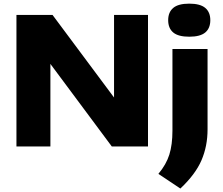

<svg xmlns="http://www.w3.org/2000/svg" viewBox="-20 -824 1252 1080"><path d="M72.5 0V-740H275.5L621.5 -275.5V-740H812.5V0H609L263.5 -464.5V0ZM994.5 236.5 871 154Q915 101.5 932.5 45.8Q950 -10 950 -89V-548.5H1147.5V-96Q1147.5 -2 1113.5 77.2Q1079.5 156.5 994.5 236.5ZM1044.5 -617.5Q983 -617.5 954.5 -641.2Q926 -665 926 -710.5Q926 -755.5 954.5 -779.5Q983 -803.5 1044.5 -803.5Q1106 -803.5 1134.5 -779.5Q1163 -755.5 1163 -710.5Q1163 -665 1134.5 -641.2Q1106 -617.5 1044.5 -617.5Z"/></svg>

Font: Encode Sans Expanded ExtraBold
Style: Regular
Weight: 800
Width: 7
Designer: Multiple Designers
Foundry: Impallari Type
Version: Version 3.000; ttfautohint (v1.8.3) -l 8 -r 50 -G 200 -x 14 